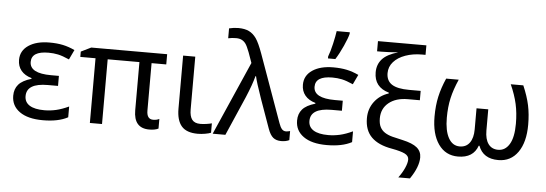

<svg xmlns="http://www.w3.org/2000/svg" viewBox="-58 -989 3888 1368"><g transform="rotate(5 1886.0 -305.0)"><path d="M355 -314.9V-243.2H282.2Q130.9 -243.2 130.9 -150.9Q130.9 -107.4 167 -84.7Q203.1 -62 272.9 -62Q314.5 -62 356.2 -71.5Q397.9 -81.1 446.8 -104V-26.9Q378.9 9.8 268.1 9.8Q160.6 9.8 101.8 -32Q43 -73.7 43 -146Q43 -194.3 70.6 -226.3Q98.1 -258.3 162.1 -276.9V-282.2Q113.8 -295.9 87.9 -327.1Q62 -358.4 62 -403.8Q62 -469.7 118.4 -507.8Q174.8 -545.9 268.1 -545.9Q322.3 -545.9 364.5 -536.9Q406.7 -527.8 449.2 -507.8L416 -438Q367.7 -459.5 335.4 -466.3Q303.2 -473.1 267.1 -473.1Q146 -473.1 146 -397Q146 -314.9 298.8 -314.9Z M1050.8 -62Q1076.7 -62 1094.7 -71.8V-2.9Q1070.8 9.8 1028.8 9.8Q918 9.8 918 -118.2V-462.9H690.9V0H604V-462.9H495.1V-501L566.9 -536.1H1109.9V-462.9H1004.9V-124Q1004.9 -62 1050.8 -62Z M1311 -536.1V-158.2Q1311 -109.9 1329.1 -85.9Q1347.2 -62 1388.2 -62Q1409.7 -62 1433.6 -65.7Q1457.5 -69.3 1470.2 -73.2V-5.9Q1457 0 1429.7 4.9Q1402.3 9.8 1376 9.8Q1295.9 9.8 1260 -31.7Q1224.1 -73.2 1224.1 -157.2V-536.1Z M1482.4 0 1713.4 -525.9 1686.5 -601.1Q1669.9 -644.5 1658 -660.6Q1646 -676.8 1629.6 -684.8Q1613.3 -692.9 1589.4 -692.9Q1559.1 -692.9 1533.2 -687V-757.8Q1566.4 -766.1 1599.1 -766.1Q1645 -766.1 1675.3 -751.5Q1705.6 -736.8 1727.8 -705.3Q1750 -673.8 1777.3 -598.1L1950.2 -116.2Q1960 -88.4 1971.4 -75.2Q1982.9 -62 2000.5 -62Q2012.2 -62 2030.3 -66.9V-2Q2005.9 9.8 1973.1 9.8Q1937 9.8 1915 -8.3Q1893.1 -26.4 1877.4 -70.8L1804.2 -275.9Q1762.7 -394.5 1754.4 -435.1H1750.5Q1734.4 -373.5 1695.3 -280.8L1573.2 0Z M2385.3 -314.9V-243.2H2312.5Q2161.1 -243.2 2161.1 -150.9Q2161.1 -107.4 2197.3 -84.7Q2233.4 -62 2303.2 -62Q2344.7 -62 2386.5 -71.5Q2428.2 -81.1 2477.1 -104V-26.9Q2409.2 9.8 2298.3 9.8Q2190.9 9.8 2132.1 -32Q2073.2 -73.7 2073.2 -146Q2073.2 -194.3 2100.8 -226.3Q2128.4 -258.3 2192.4 -276.9V-282.2Q2144 -295.9 2118.2 -327.1Q2092.3 -358.4 2092.3 -403.8Q2092.3 -469.7 2148.7 -507.8Q2205.1 -545.9 2298.3 -545.9Q2352.5 -545.9 2394.8 -536.9Q2437 -527.8 2479.5 -507.8L2446.3 -438Q2397.9 -459.5 2365.7 -466.3Q2333.5 -473.1 2297.4 -473.1Q2176.3 -473.1 2176.3 -397Q2176.3 -314.9 2329.1 -314.9ZM2253.9 -620.1Q2268.1 -656.7 2281 -713.1Q2293.9 -769.5 2298.8 -805.2H2392.6V-793.9Q2385.3 -763.2 2359.6 -706.1Q2334 -648.9 2306.6 -606H2253.9Z M2567.4 -206.1Q2567.4 -272.9 2605.2 -323.7Q2643.1 -374.5 2707 -395V-400.9Q2601.1 -431.2 2601.1 -537.1Q2601.1 -593.3 2635.3 -631.6Q2669.4 -669.9 2749 -692.9Q2678.7 -687 2628.4 -687H2598.1V-759.8H2944.3V-691.9H2918Q2854.5 -691.9 2800.8 -672.9Q2747.1 -653.8 2716.6 -619.1Q2686 -584.5 2686 -539.1Q2686 -484.4 2725.6 -458.7Q2765.1 -433.1 2849.1 -433.1H2932.1V-366.2H2846.2Q2761.2 -366.2 2710.2 -324.7Q2659.2 -283.2 2659.2 -212.9Q2659.2 -174.8 2671.4 -151.1Q2683.6 -127.4 2706.1 -113Q2728.5 -98.6 2760.7 -90.1Q2793 -81.5 2833 -73.2Q2905.8 -57.1 2938 -30.3Q2970.2 -3.4 2970.2 40Q2970.2 107.4 2910.2 194.8H2827.1Q2854 158.7 2870.1 122.6Q2886.2 86.4 2886.2 62Q2886.2 35.6 2857.2 21.2Q2828.1 6.8 2764.2 -4.9Q2666.5 -21.5 2616.9 -70.6Q2567.4 -119.6 2567.4 -206.1Z M3237.3 9.8Q3147.9 9.8 3097.2 -62.5Q3046.4 -134.8 3046.4 -259.8Q3046.4 -338.4 3060.8 -403.1Q3075.2 -467.8 3105.5 -536.1H3195.3Q3163.1 -463.4 3148.7 -399.9Q3134.3 -336.4 3134.3 -258.8Q3134.3 -166.5 3162.8 -114.7Q3191.4 -63 3243.2 -63Q3289.6 -63 3314.5 -97.7Q3339.4 -132.3 3339.4 -192.9V-344.2H3423.3V-192.9Q3423.3 -130.4 3448 -96.7Q3472.7 -63 3518.1 -63Q3568.8 -63 3598.6 -112.3Q3628.4 -161.6 3628.4 -258.8Q3628.4 -335.4 3614 -399.9Q3599.6 -464.4 3567.4 -536.1H3657.2Q3689.5 -460.9 3702.9 -397.9Q3716.3 -335 3716.3 -259.8Q3716.3 -134.3 3665.5 -62.3Q3614.7 9.8 3525.4 9.8Q3417 9.8 3383.3 -80.1H3378.4Q3346.7 9.8 3237.3 9.8Z"/></g></svg>

Font: NotoPenekeko
Style: Regular
Weight: 400
Designer: Monotype Design team
Foundry: Monotype Imaging Inc.
Version: Version 1.04